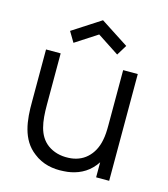

<svg xmlns="http://www.w3.org/2000/svg" viewBox="-117 -872 853 977"><g transform="rotate(15 309.5 -383.5)"><path d="M304.2 -706.2 418.8 -631.2 452.1 -685.4 304.2 -781.2 156.2 -685.4 188.5 -631.2ZM468.8 -562.5V-272.9C468.8 -243.8 467.7 -216.7 462.5 -192.7C455.2 -154.2 437.5 -119.8 410.4 -95.8C385.4 -72.9 351 -60.4 314.6 -59.4C272.9 -57.3 235.4 -67.7 205.2 -89.6C149 -131.2 139.6 -204.2 139.6 -291.7V-562.5H62.5V-289.6C61.5 -189.6 71.9 -89.6 150 -31.3C196.9 6.2 254.2 16.7 309.4 12.5C359.4 10.4 412.5 -7.3 450 -45.8C460.4 -56.3 469.8 -67.7 477.1 -79.2V0H545.8V-562.5Z"/></g></svg>

Font: Manrope3
Style: Regular
Weight: 400
Width: 4
Designer: Mikhail Sharanda
Foundry: Mikhail Sharanda
Version: Version 3.000;PS 003.000;hotconv 1.0.88;makeotf.lib2.5.64775